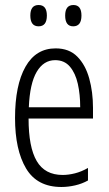

<svg xmlns="http://www.w3.org/2000/svg" viewBox="-20 -736 434 766"><path d="M225 10Q128 10 84 -64Q40 -138 40 -265Q40 -396 81.5 -469.5Q123 -543 202 -543Q256 -543 288.5 -510Q321 -477 336 -423Q351 -369 351 -306V-263H94Q94 -149 126.5 -93.5Q159 -38 230 -38Q253 -38 279 -44.5Q305 -51 331 -66V-16Q308 -3 280 3.5Q252 10 225 10ZM95 -308H300Q300 -359 290.5 -401.5Q281 -444 259 -470Q237 -496 200 -496Q154 -496 126.5 -449.5Q99 -403 95 -308ZM134 -631Q101 -631 101 -674Q101 -716 134 -716Q167 -716 167 -674Q167 -631 134 -631ZM272 -631Q240 -631 240 -674Q240 -716 273 -716Q305 -716 305 -674Q305 -631 272 -631Z"/></svg>

Font: Noto Sans ExtraCondensed Light
Style: Regular
Weight: 300
Width: 2
Designer: Monotype Design Team
Foundry: Monotype Imaging Inc.
Version: Version 2.013; ttfautohint (v1.8.4.7-5d5b)